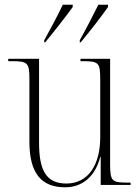

<svg xmlns="http://www.w3.org/2000/svg" viewBox="-20 -786 595 816"><path d="M168 -615V-606H172C211 -653 263 -720 289 -756V-766H247C225 -720 196 -665 168 -615ZM319 -615V-606H323C362 -653 414 -720 439 -756V-766H398C375 -720 347 -665 319 -615ZM257 10C331 10 385 -37 406 -119H408V0H535V-10H518C456 -10 448 -17 448 -88V-536H322V-526H332C401 -526 406 -519 406 -445V-202C406 -90 358 -6 262 -6C173 -6 146 -67 146 -180V-536H15V-526H30C98 -526 105 -519 105 -450V-184C105 -49 156 10 257 10Z"/></svg>

Font: Noto Serif Display SemiCondensed ExtraLight
Style: Regular
Weight: 200
Width: 4
Designer: Monotype Design Team
Foundry: Monotype Imaging Inc.
Version: Version 2.009